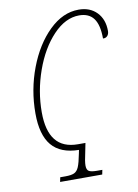

<svg xmlns="http://www.w3.org/2000/svg" viewBox="-83 -779 598 835"><g transform="rotate(-10 216.5 -362.0)"><path d="M118 -20H141Q167 -20 180 -26Q193 -32 200.5 -49.5Q208 -67 216 -108L219 -123Q138 -124 99 -170.5Q60 -217 60 -312Q60 -416 96 -511Q132 -606 192.5 -665Q253 -724 323 -724Q373 -724 403 -693Q433 -662 433 -611Q433 -597 425.5 -589Q418 -581 406 -582Q406 -642 385 -670.5Q364 -699 321 -699Q260 -699 206 -642Q152 -585 120 -495Q88 -405 88 -312Q88 -230 120.5 -189Q153 -148 219 -148H252L244 -108Q235 -69 235 -51Q235 -32 245 -26Q255 -20 281 -20H304L300 0H114Z"/></g></svg>

Font: Noto Serif CondThin
Style: Italic
Weight: 250
Width: 3
Italic angle: -12°
Designer: Monotype Design Team
Foundry: Monotype Imaging Inc.
Version: Version 1.001